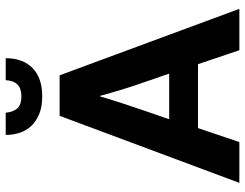

<svg xmlns="http://www.w3.org/2000/svg" viewBox="-113 -746 859 673"><g transform="rotate(-90 316.5 -409.5)"><path d="M258 -819Q260 -794 272.5 -779Q285 -764 316 -764Q369 -764 372 -819H449Q449 -759 414.5 -725Q380 -691 315 -691Q279 -691 253.5 -701.5Q228 -712 211.5 -729.5Q195 -747 187.5 -770Q180 -793 180 -819ZM235 -246H395L366 -330Q352 -369 340 -408.5Q328 -448 317 -488H315Q304 -450 291 -410.5Q278 -371 264 -330ZM247 -630H389L622 0H477L428 -145H204L155 0H12Z"/></g></svg>

Font: Mukta Mahee
Style: Bold
Weight: 700
Designer: Shuchita Grover, Noopur Datye, Girish Dalvi, Yashodeep Gholap
Foundry: Ek Type
Version: Version 2.538;PS 1.000;hotconv 16.6.51;makeotf.lib2.5.65220;